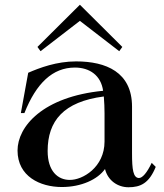

<svg xmlns="http://www.w3.org/2000/svg" viewBox="-20 -774 693 810"><path d="M241 15C323 15 392 -17 423 -61C435 -12 477 16 522 16C573 16 609 -1 637 -70L620 -87C600 -45 581 -23 566 -23C542 -24 537 -58 537 -127V-324C537 -470 427 -515 301 -515C219 -515 147 -488 99 -467L68 -297H83C133 -423 202 -489 296 -489C358 -489 406 -456 415 -391C160 -366 54 -240 54 -139C54 -30 149 15 241 15ZM274 -15C224 -15 181 -52 181 -137C181 -264 248 -345 418 -367C420 -347 421 -313 421 -296V-177C421 -68 328 -14 274 -15ZM496 -576 317 -754 138 -576 151 -558 317 -686 483 -558Z"/></svg>

Font: Sprat Medium
Style: Regular
Weight: 500
Designer: Ethan Nakache
Foundry: Collletttivo
Version: Version 2.000;Glyphs 3.2 (3217)